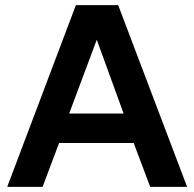

<svg xmlns="http://www.w3.org/2000/svg" viewBox="-20 -724 753 744"><path d="M562 0 498 -170H209L145 0H8L274 -704H438L705 0ZM248 -284H459L355 -570Z"/></svg>

Font: Prodigy Sans SemiBold
Style: Regular
Weight: 600
Designer: Wei Huang
Foundry: Wei Huang
Version: Version 1.003; ttfautohint (v1.8.3)